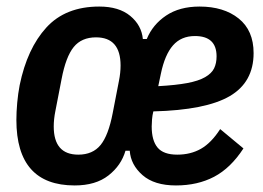

<svg xmlns="http://www.w3.org/2000/svg" viewBox="-20 -554 803 586"><path d="M219 -82Q263 -82 287 -111.5Q311 -141 324 -209L343 -307Q348 -332 348 -354Q348 -440 273 -440Q229 -440 205 -410.5Q181 -381 168 -313L149 -215Q144 -190 144 -168Q144 -82 219 -82ZM575 -444Q533 -444 508 -415.5Q483 -387 471 -329L463 -291Q517 -294 551.5 -300.5Q586 -307 606 -318.5Q626 -330 633.5 -345.5Q641 -361 641 -382Q641 -444 575 -444ZM517 12Q451 12 415 -19.5Q379 -51 376 -94H363Q350 -49 311 -18.5Q272 12 208 12Q30 12 30 -188Q30 -212 32.5 -240Q35 -268 40 -294Q63 -406 121.5 -470Q180 -534 283 -534Q343 -534 377.5 -505.5Q412 -477 416 -435H428Q446 -479 487 -506.5Q528 -534 589 -534Q663 -534 708.5 -497.5Q754 -461 754 -392Q754 -303 681 -260.5Q608 -218 448 -214Q445 -202 444 -189.5Q443 -177 443 -168Q443 -125 461 -103.5Q479 -82 521 -82Q562 -82 593.5 -100Q625 -118 652 -160L723 -101Q684 -41 633.5 -14.5Q583 12 517 12Z"/></svg>

Font: IBM Plex Sans Condensed SemiBold
Style: Italic
Weight: 600
Width: 3
Italic angle: -11°
Designer: Mike Abbink, Paul van der Laan, Pieter van Rosmalen
Foundry: Bold Monday
Version: Version 1.3